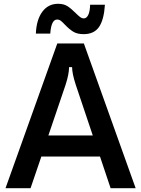

<svg xmlns="http://www.w3.org/2000/svg" viewBox="-20 -992 744 1012"><path d="M141 0H9L282 -763H422L695 0H563L507 -167H198ZM235 -278H469L379 -546Q360 -605 360 -638H344Q344 -602 326 -546ZM323 -861Q309 -876 300.5 -882.5Q292 -889 281 -889Q250 -889 245 -815H169Q172 -888 203 -930Q234 -972 286 -972Q316 -972 335.5 -959.5Q355 -947 379 -923Q393 -909 402.5 -902Q412 -895 422 -895Q436 -895 445 -913Q454 -931 455 -967H533Q528 -888 502 -850Q476 -812 421 -812Q387 -812 366 -825Q345 -838 323 -861Z"/></svg>

Font: Open Sauce Sans SemiBold
Style: Regular
Weight: 600
Designer: Alfredo Marco Pradil
Foundry: Creative Sauce Fz LLC
Version: Version 1.477